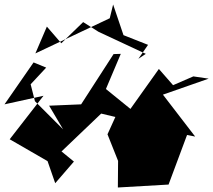

<svg xmlns="http://www.w3.org/2000/svg" viewBox="-36 -801 946 852"><path d="M594 -189 614 -260 434 -406 500 -562 468 -561 324 -338 182 -332 244 -227 119 -352 100 -427 169 -501 113 -524 -16 -338 157 -376 7 -183 175 -86 209 12 292 -84 237 -129 413 -297 476 -282 441 -205 488 -87 487 31 712 18 794 -202 830 -195 687 -381 890 -452 822 -462 732 -423 669 -495 543 -318 566 -191ZM621 -602 512 -645 466 -781 451 -720 121 -564 172 -683 236 -609 333 -703 401 -660 611 -562 578 -540Z"/></svg>

Font: Asimov Silicon
Style: Regular
Weight: 400
Designer: Google
Version: Version 2.000980; 2014